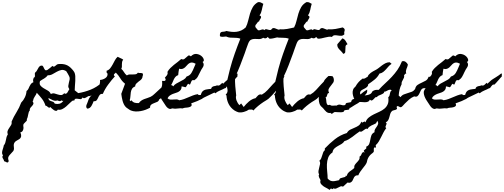

<svg xmlns="http://www.w3.org/2000/svg" viewBox="-250 -1036 4861 1852"><path d="M732.4 -239.3Q730.5 -214.8 719.2 -195.3Q708 -175.8 691.4 -160.2Q674.8 -144.5 655.3 -131.8Q635.7 -119.1 617.2 -108.4Q608.4 -112.3 600.1 -107.4Q591.8 -102.5 583 -97.2Q574.2 -91.8 564.9 -89.4Q555.7 -86.9 545.9 -95.7Q538.1 -79.1 526.9 -79.6Q515.6 -80.1 503.4 -82.5Q491.2 -85 480.5 -83.5Q469.7 -82 463.9 -61.5L457 -69.3Q439.5 -58.6 422.9 -41.5Q406.2 -24.4 388.2 -8.8Q370.1 6.8 350.1 16.6Q330.1 26.4 307.6 21.5Q301.8 33.2 291.5 33.2Q281.2 33.2 270.5 26.4Q259.8 19.5 250 10.7Q240.2 2 235.4 -3.9Q230.5 3.9 225.1 2.9Q219.7 2 213.9 -2.4Q208 -6.8 202.1 -11.7Q196.3 -16.6 189.5 -15.6Q175.8 -56.6 153.8 -84.5Q131.8 -112.3 104.5 -141.6Q101.6 -130.9 96.2 -122.1Q90.8 -113.3 85.4 -105Q80.1 -96.7 75.7 -87.9Q71.3 -79.1 70.3 -67.4L64.5 -59.6Q75.2 -43.9 71.8 -33.7Q68.4 -23.4 59.6 -14.6Q50.8 -5.9 43 4.4Q35.2 14.6 37.1 30.3Q30.3 36.1 27.3 46.4Q24.4 56.6 22 68.4Q19.5 80.1 17.1 91.8Q14.6 103.5 8.8 112.3Q11.7 124 6.3 130.4Q1 136.7 -6.3 143.1Q-13.7 149.4 -20.5 157.7Q-27.3 166 -25.4 179.7Q-24.4 189.5 -23.9 189Q-23.4 188.5 -23.4 198.2Q-23.4 211.9 -30.8 225.1Q-38.1 238.3 -53.7 240.2Q-43.9 264.6 -45.9 277.8Q-47.9 291 -56.2 299.3Q-64.5 307.6 -76.2 313Q-87.9 318.4 -98.1 326.2Q-108.4 334 -114.3 347.2Q-120.1 360.4 -116.2 382.8Q-112.3 408.2 -123 421.9Q-133.8 435.5 -146.5 447.8Q-159.2 460 -167.5 474.6Q-175.8 489.3 -166 516.6Q-168.9 528.3 -174.3 530.3Q-179.7 532.2 -185.5 529.8Q-191.4 527.3 -198.2 523.4Q-205.1 519.5 -210.9 519.5Q-210.9 511.7 -214.8 504.9Q-218.8 498 -222.7 491.2Q-226.6 484.4 -227.1 477.5Q-227.5 470.7 -220.7 461.9Q-229.5 453.1 -230 441.4Q-230.5 429.7 -227.1 416.5Q-223.6 403.3 -219.2 390.6Q-214.8 377.9 -213.9 367.2Q-204.1 355.5 -199.7 342.3Q-195.3 329.1 -192.9 314.9Q-190.4 300.8 -187 287.1Q-183.6 273.4 -174.8 261.7Q-181.6 240.2 -175.8 225.1Q-169.9 210 -160.6 197.3Q-151.4 184.6 -143.1 170.4Q-134.8 156.2 -137.7 135.7Q-118.2 89.8 -90.8 46.4Q-63.5 2.9 -45.9 -45.9Q-23.4 -68.4 -9.8 -97.7Q3.9 -127 5.9 -158.2Q18.6 -167 23.9 -179.2Q29.3 -191.4 34.7 -203.1Q40 -214.8 47.9 -225.6Q55.7 -236.3 72.3 -243.2Q68.4 -256.8 69.3 -265.1Q70.3 -273.4 76.2 -287.1Q85 -290 86.4 -296.4Q87.9 -302.7 86.9 -310.1Q85.9 -317.4 85.9 -325.2Q85.9 -333 91.8 -338.9Q95.7 -342.8 96.2 -343.3Q96.7 -343.8 96.7 -343.8Q96.7 -343.8 97.7 -344.2Q98.6 -344.7 101.6 -348.6Q107.4 -356.4 112.3 -366.7Q117.2 -377 123 -385.7Q128.9 -394.5 137.2 -399.9Q145.5 -405.3 159.2 -402.3Q165 -397.5 168.9 -389.6Q172.9 -381.8 176.3 -374Q179.7 -366.2 184.6 -361.3Q189.5 -356.4 198.2 -358.4Q202.1 -358.4 207 -361.3Q219.7 -370.1 231.9 -379.9Q244.1 -389.6 255.9 -400.4Q263.7 -391.6 270 -393.1Q276.4 -394.5 282.7 -399.9Q289.1 -405.3 296.4 -411.1Q303.7 -417 313.5 -418Q355.5 -421.9 386.2 -411.1Q417 -400.4 445.3 -368.2Q450.2 -362.3 456.5 -355Q462.9 -347.7 466.8 -339.8Q474.6 -325.2 476.1 -302.7Q477.5 -280.3 476.1 -255.4Q474.6 -230.5 472.7 -206.5Q470.7 -182.6 470.7 -165L504.9 -137.7Q568.4 -148.4 626 -171.9Q683.6 -195.3 732.4 -239.3ZM418.9 -175.8Q407.2 -192.4 408.7 -208Q410.2 -223.6 414.6 -239.3Q418.9 -254.9 421.9 -270Q424.8 -285.2 417 -300.8Q410.2 -314.5 403.3 -326.2Q396.5 -337.9 388.7 -349.6Q363.3 -365.2 341.8 -360.8Q320.3 -356.4 299.3 -344.7Q278.3 -333 256.8 -320.8Q235.4 -308.6 210 -309.6Q202.1 -298.8 193.4 -291.5Q184.6 -284.2 175.3 -278.3Q166 -272.5 155.8 -267.1Q145.5 -261.7 135.7 -253.9Q127.9 -226.6 139.6 -211.4Q151.4 -196.3 170.9 -185.1Q190.4 -173.8 210.9 -162.1Q231.4 -150.4 240.2 -128.9Q258.8 -138.7 275.4 -134.3Q292 -129.9 308.1 -124.5Q324.2 -119.1 339.4 -119.1Q354.5 -119.1 369.1 -136.7Q378.9 -128.9 386.7 -132.3Q394.5 -135.7 399.9 -143.1Q405.3 -150.4 409.7 -160.2Q414.1 -169.9 418.9 -175.8ZM361.3 -63.5Q356.4 -63.5 350.1 -63Q343.8 -62.5 340.8 -69.3L335 -61.5Q326.2 -58.6 318.4 -62Q310.5 -65.4 301.8 -67.4Q292 -62.5 280.8 -64Q269.5 -65.4 258.3 -70.3Q247.1 -75.2 236.3 -81.1Q225.6 -86.9 216.8 -90.8Q218.8 -74.2 226.1 -68.8Q233.4 -63.5 243.2 -60.5Q252.9 -57.6 262.7 -53.7Q272.5 -49.8 278.3 -36.1Q302.7 -30.3 323.7 -35.6Q344.7 -41 361.3 -63.5Z M1366.2 -193.4Q1343.8 -182.6 1335.9 -167Q1328.1 -151.4 1323.7 -134.8Q1319.3 -118.2 1313 -103Q1306.6 -87.9 1286.1 -78.1Q1281.2 -60.5 1267.1 -53.7Q1252.9 -46.9 1237.3 -41.5Q1221.7 -36.1 1209.5 -27.3Q1197.3 -18.6 1197.3 2.9Q1177.7 13.7 1154.8 22.5Q1131.8 31.2 1106.9 35.6Q1082 40 1057.6 39.1Q1033.2 38.1 1011.7 29.3Q997.1 22.5 983.4 11.7Q978.5 7.8 974.1 5.4Q969.7 2.9 964.8 -2Q953.1 -13.7 945.3 -29.3Q937.5 -44.9 932.6 -62.5Q927.7 -80.1 924.8 -97.7Q921.9 -115.2 919.9 -130.9L956.1 -228.5Q927.7 -251 910.2 -280.8Q892.6 -310.5 867.2 -335.9Q862.3 -329.1 854.5 -324.2Q846.7 -319.3 848.6 -308.6L858.4 -299.8Q826.2 -264.6 793.5 -220.2Q760.7 -175.8 742.2 -130.9Q720.7 -131.8 711.9 -120.6Q703.1 -109.4 697.3 -95.2Q691.4 -81.1 682.6 -69.3Q673.8 -57.6 653.3 -59.6Q648.4 -48.8 643.6 -36.6Q638.7 -24.4 631.8 -13.7Q625 -2.9 615.2 4.4Q605.5 11.7 590.8 11.7Q583 3.9 582 -4.9Q581.1 -13.7 584 -22.9Q586.9 -32.2 591.8 -41.5Q596.7 -50.8 598.6 -59.6Q606.4 -87.9 627 -110.8Q647.5 -133.8 668 -156.7Q688.5 -179.7 703.1 -205.1Q717.8 -230.5 714.8 -264.6Q727.5 -265.6 740.7 -270Q753.9 -274.4 765.1 -281.7Q776.4 -289.1 782.7 -300.3Q789.1 -311.5 787.1 -327.1Q779.3 -331.1 778.3 -338.4Q777.3 -345.7 778.3 -353.5Q799.8 -360.4 813 -377.4Q826.2 -394.5 836.9 -414.1Q847.7 -433.6 857.9 -453.6Q868.2 -473.6 884.8 -488.3Q898.4 -480.5 912.1 -475.1Q925.8 -469.7 938.5 -460.9Q929.7 -449.2 927.7 -438.5Q925.8 -427.7 925.8 -416.5Q925.8 -405.3 925.8 -394.5Q925.8 -383.8 919.9 -372.1Q935.5 -358.4 946.3 -339.8Q957 -321.3 973.6 -308.6Q985.4 -317.4 1000 -317.9Q1014.6 -318.4 1029.8 -317.9Q1044.9 -317.4 1058.6 -319.8Q1072.3 -322.3 1081.1 -335.9Q1085 -332 1092.8 -332Q1100.6 -332 1108.4 -332Q1116.2 -332 1122.1 -329.6Q1127.9 -327.1 1128.9 -320.3Q1129.9 -312.5 1128.4 -309.6Q1127 -306.6 1125 -299.8Q1123 -292 1124 -292Q1125 -292 1122.1 -285.2Q1117.2 -272.5 1106 -263.7Q1094.7 -254.9 1083.5 -246.6Q1072.3 -238.3 1063 -228Q1053.7 -217.8 1053.7 -202.1Q1032.2 -194.3 1023.4 -179.2Q1014.6 -164.1 1011.7 -145Q1008.8 -126 1007.8 -106Q1006.8 -85.9 1001 -69.3L1009.8 -59.6L1017.6 -69.3Q1031.2 -49.8 1050.3 -44.9Q1069.3 -40 1089.8 -42Q1099.6 -56.6 1112.8 -65.4Q1126 -74.2 1141.1 -80.1Q1156.2 -85.9 1172.4 -90.8Q1188.5 -95.7 1203.1 -102.5Q1214.8 -108.4 1223.1 -115.2Q1231.4 -122.1 1241.2 -130.9Q1270.5 -158.2 1299.3 -184.6Q1328.1 -210.9 1357.4 -238.3Q1363.3 -238.3 1365.2 -232.4Q1367.2 -226.6 1367.2 -219.2Q1367.2 -211.9 1366.7 -204.6Q1366.2 -197.3 1366.2 -193.4Z M2041 -298.8Q2032.2 -290 2027.8 -285.2Q2023.4 -280.3 2020 -275.9Q2016.6 -271.5 2012.2 -266.6Q2007.8 -261.7 1999 -252Q1991.2 -244.1 1984.4 -235.4Q1977.5 -226.6 1968.8 -219.7Q1957 -222.7 1950.7 -216.8Q1944.3 -210.9 1939 -203.6Q1933.6 -196.3 1929.2 -189.9Q1924.8 -183.6 1918 -184.6Q1894.5 -171.9 1871.1 -162.6Q1847.7 -153.3 1826.2 -135.7L1818.4 -143.6L1716.8 -94.7Q1711.9 -92.8 1707 -88.9Q1702.1 -85 1697.3 -82Q1675.8 -70.3 1652.8 -61Q1629.9 -51.8 1607.4 -43.9L1594.7 -40Q1602.5 -20.5 1594.7 -12.7Q1586.9 -4.9 1572.3 -1.5Q1557.6 2 1540 2.9Q1522.5 3.9 1512.7 9.8Q1501 7.8 1488.8 8.3Q1476.6 8.8 1463.9 10.7Q1450.2 12.7 1438.5 12.7Q1426.8 12.7 1413.1 9.8H1411.1Q1394.5 17.6 1382.3 13.2Q1370.1 8.8 1360.4 -1.5Q1350.6 -11.7 1342.3 -25.9Q1334 -40 1325.2 -51.8Q1319.3 -59.6 1310.5 -74.2Q1301.8 -88.9 1295.4 -105.5Q1289.1 -122.1 1287.6 -139.2Q1286.1 -156.2 1294.9 -168.9Q1303.7 -181.6 1309.1 -196.3Q1314.5 -210.9 1314.5 -230.5Q1314.5 -237.3 1314 -243.2Q1313.5 -249 1313.5 -255.9Q1318.4 -255.9 1324.2 -255.4Q1330.1 -254.9 1335.4 -255.4Q1340.8 -255.9 1344.2 -259.3Q1347.7 -262.7 1347.7 -271.5Q1347.7 -276.4 1344.2 -279.3Q1340.8 -282.2 1339.8 -285.2Q1345.7 -293.9 1351.1 -299.3Q1356.4 -304.7 1360.4 -310.1Q1364.3 -315.4 1366.2 -322.8Q1368.2 -330.1 1365.2 -342.8Q1377 -363.3 1393.1 -379.4Q1409.2 -395.5 1426.8 -409.7Q1444.3 -423.8 1462.9 -437.5Q1481.4 -451.2 1498 -466.8Q1516.6 -459 1527.8 -466.8Q1539.1 -474.6 1547.9 -483.9Q1556.6 -493.2 1565.4 -499Q1574.2 -504.9 1588.9 -494.1L1590.8 -492.2Q1617.2 -518.6 1644 -515.6Q1670.9 -512.7 1689.9 -498Q1709 -483.4 1714.8 -464.4Q1720.7 -445.3 1704.1 -438.5Q1714.8 -427.7 1714.8 -413.1Q1714.8 -398.4 1707 -387.7Q1698.2 -376 1691.9 -363.8Q1685.5 -351.6 1678.7 -337.9Q1668.9 -315.4 1657.2 -295.4Q1645.5 -275.4 1624 -261.7Q1606.4 -266.6 1600.1 -257.8Q1593.8 -249 1590.8 -238.8Q1587.9 -228.5 1584 -222.7Q1580.1 -216.8 1567.4 -226.6L1565.4 -228.5L1563.5 -226.6Q1555.7 -218.8 1551.3 -209Q1546.9 -199.2 1539.1 -194.3Q1530.3 -197.3 1520.5 -199.2Q1510.7 -201.2 1502 -203.1Q1502 -182.6 1494.1 -170.9Q1486.3 -159.2 1474.1 -151.9Q1461.9 -144.5 1446.3 -140.1Q1430.7 -135.7 1415.5 -129.4Q1400.4 -123 1387.2 -113.8Q1374 -104.5 1366.2 -87.9Q1376 -77.1 1390.6 -75.7Q1405.3 -74.2 1420.9 -75.7Q1436.5 -77.1 1451.7 -77.1Q1466.8 -77.1 1478.5 -69.3L1479.5 -68.4L1480.5 -69.3Q1503.9 -72.3 1525.9 -80.6Q1547.9 -88.9 1568.8 -98.1Q1589.8 -107.4 1611.8 -115.7Q1633.8 -124 1657.2 -127.9Q1662.1 -120.1 1670.4 -119.1Q1678.7 -118.2 1686.5 -120.1L1687.5 -122.1Q1689.5 -128.9 1691.4 -134.3Q1693.4 -139.6 1697.3 -146.5Q1704.1 -157.2 1713.9 -163.1Q1723.6 -168.9 1734.9 -171.9Q1746.1 -174.8 1758.8 -175.8Q1771.5 -176.8 1784.2 -178.7H1786.1L1787.1 -181.6Q1791 -193.4 1797.4 -197.8Q1803.7 -202.1 1811 -204.1Q1818.4 -206.1 1826.7 -207Q1835 -208 1842.8 -212.9Q1860.4 -207 1872.1 -216.8Q1883.8 -226.6 1894.5 -237.3L1902.3 -227.5L1905.3 -231.4Q1919.9 -245.1 1927.2 -252Q1934.6 -258.8 1941.4 -264.2Q1948.2 -269.5 1957.5 -274.9Q1966.8 -280.3 1983.4 -291Q1997.1 -299.8 2010.3 -308.6Q2023.4 -317.4 2036.1 -328.1Q2041 -326.2 2041 -320.8Q2041 -315.4 2041 -310.5Q2040 -308.6 2039.6 -304.7Q2039.1 -300.8 2041 -298.8ZM1636.7 -420.9Q1635.7 -421.9 1635.3 -421.9Q1634.8 -421.9 1633.8 -422.9Q1613.3 -433.6 1599.6 -433.1Q1585.9 -432.6 1574.7 -425.3Q1563.5 -418 1554.2 -406.7Q1544.9 -395.5 1534.7 -386.2Q1524.4 -377 1510.7 -372.1Q1497.1 -367.2 1477.5 -373Q1474.6 -357.4 1472.2 -342.3Q1469.7 -327.1 1468.8 -311.5Q1452.1 -305.7 1442.9 -294.9Q1433.6 -284.2 1427.2 -271.5Q1420.9 -258.8 1415.5 -244.6Q1410.2 -230.5 1401.4 -217.8L1405.3 -212.9Q1409.2 -214.8 1414.1 -210Q1418.9 -205.1 1420.9 -203.1Q1431.6 -218.8 1449.7 -229.5Q1467.8 -240.2 1486.8 -249.5Q1505.9 -258.8 1523.4 -269.5Q1541 -280.3 1549.8 -297.9Q1581.1 -306.6 1596.7 -333Q1612.3 -359.4 1623 -387.7Q1625 -393.6 1630.4 -404.8Q1635.7 -416 1636.7 -420.9Z M2605.5 -706.1Q2591.8 -691.4 2575.2 -690.9Q2558.6 -690.4 2542.5 -693.4Q2526.4 -696.3 2511.2 -695.8Q2496.1 -695.3 2485.4 -679.7Q2469.7 -683.6 2453.1 -681.2Q2436.5 -678.7 2418.9 -674.3Q2401.4 -669.9 2383.8 -666Q2366.2 -662.1 2348.6 -663.1L2332 -679.7Q2325.2 -668.9 2313 -666.5Q2300.8 -664.1 2289.1 -671.9Q2268.6 -658.2 2248 -659.2Q2227.5 -660.2 2208 -660.6Q2188.5 -661.1 2171.4 -652.8Q2154.3 -644.5 2142.6 -612.3Q2133.8 -589.8 2126 -566.9Q2118.2 -543.9 2110.4 -521.5Q2088.9 -462.9 2066.9 -405.8Q2044.9 -348.6 2017.6 -293Q2015.6 -249 2019.5 -204.1Q2023.4 -159.2 2028.3 -115.2Q2024.4 -103.5 2025.9 -90.8Q2027.3 -78.1 2032.2 -65.4Q2037.1 -52.7 2043.9 -41.5Q2050.8 -30.3 2058.6 -21.5L2076.2 -38.1L2100.6 -3.9Q2110.4 -16.6 2123.5 -30.8Q2136.7 -44.9 2151.4 -57.1Q2166 -69.3 2182.1 -77.6Q2198.2 -85.9 2214.8 -88.9Q2221.7 -95.7 2227.5 -103.5Q2233.4 -111.3 2240.2 -116.7Q2247.1 -122.1 2255.4 -124.5Q2263.7 -127 2275.4 -123Q2306.6 -140.6 2331.1 -167.5Q2355.5 -194.3 2379.9 -221.2Q2404.3 -248 2431.2 -270.5Q2458 -293 2494.1 -301.8Q2470.7 -245.1 2434.6 -191.9Q2398.4 -138.7 2353.5 -96.7Q2341.8 -83 2324.2 -72.3Q2316.4 -67.4 2307.6 -62Q2298.8 -56.6 2291 -51.8Q2264.6 -34.2 2240.2 -14.2Q2215.8 5.9 2193.4 30.3Q2190.4 24.4 2185.5 22.5Q2180.7 20.5 2174.3 20.5Q2168 20.5 2161.6 21.5Q2155.3 22.5 2150.4 21.5Q2131.8 35.2 2102.1 43.5Q2072.3 51.8 2048.8 46.9Q2042 44.9 2030.3 39.6Q2018.6 34.2 2012.7 30.3Q1974.6 4.9 1955.6 -32.7Q1936.5 -70.3 1934.6 -115.2L1926.8 -123Q1939.5 -134.8 1942.9 -146.5Q1946.3 -158.2 1944.8 -170.4Q1943.4 -182.6 1939.9 -195.8Q1936.5 -209 1935.5 -222.7Q1934.6 -231.4 1936 -237.3Q1937.5 -243.2 1939.5 -251Q1947.3 -282.2 1954.1 -312Q1960.9 -341.8 1968.8 -372.1Q1988.3 -446.3 2014.2 -519Q2040 -591.8 2068.4 -663.1Q2052.7 -668.9 2037.1 -670.4Q2021.5 -671.9 2005.4 -671.9Q1989.3 -671.9 1973.1 -672.9Q1957 -673.8 1941.4 -679.7Q1934.6 -682.6 1934.6 -683.1Q1934.6 -683.6 1926.8 -683.6Q1921.9 -683.6 1913.1 -682.1Q1904.3 -680.7 1895.5 -680.7Q1886.7 -680.7 1879.4 -682.6Q1872.1 -684.6 1871.1 -691.4V-701.2Q1872.1 -716.8 1877.9 -722.2Q1883.8 -727.5 1892.6 -729Q1901.4 -730.5 1912.1 -731Q1922.9 -731.4 1932.6 -737.3Q1960 -731.4 1984.4 -729Q2008.8 -726.6 2031.7 -729.5Q2054.7 -732.4 2076.7 -742.2Q2098.6 -752 2120.1 -771.5Q2135.7 -801.8 2143.6 -836.4Q2151.4 -871.1 2161.6 -904.8Q2171.9 -938.5 2188.5 -967.3Q2205.1 -996.1 2239.3 -1015.6Q2254.9 -1017.6 2266.6 -1011.7Q2278.3 -1005.9 2290 -999Q2285.2 -985.4 2282.2 -970.7Q2279.3 -956.1 2275.9 -941.4Q2272.5 -926.8 2267.6 -913.1Q2262.7 -899.4 2252.9 -887.7Q2265.6 -882.8 2267.6 -876Q2269.5 -869.1 2265.6 -861.3Q2261.7 -853.5 2255.9 -844.7Q2250 -835.9 2249 -829.1Q2238.3 -828.1 2231 -815.4Q2223.6 -802.7 2215.8 -795.9Q2208 -779.3 2218.8 -767.6Q2229.5 -755.9 2238.3 -745.1Q2247.1 -742.2 2255.9 -744.6Q2264.6 -747.1 2272 -750Q2279.3 -752.9 2286.1 -752.9Q2293 -752.9 2298.8 -745.1Q2308.6 -755.9 2318.4 -754.4Q2328.1 -752.9 2337.9 -749.5Q2347.7 -746.1 2357.4 -746.6Q2367.2 -747.1 2376 -761.7Q2387.7 -767.6 2397.9 -764.6Q2408.2 -761.7 2417 -757.3Q2425.8 -752.9 2434.1 -750.5Q2442.4 -748 2451.2 -753.9Q2465.8 -752 2483.9 -752.9Q2502 -753.9 2520 -756.8Q2538.1 -759.8 2556.2 -764.2Q2574.2 -768.6 2588.9 -771.5Q2603.5 -762.7 2606.4 -755.9Q2609.4 -749 2607.9 -742.2Q2606.4 -735.4 2604 -727.1Q2601.6 -718.8 2605.5 -706.1Z M3072.3 -706.1Q3058.6 -691.4 3042 -690.9Q3025.4 -690.4 3009.3 -693.4Q2993.2 -696.3 2978 -695.8Q2962.9 -695.3 2952.1 -679.7Q2936.5 -683.6 2919.9 -681.2Q2903.3 -678.7 2885.7 -674.3Q2868.2 -669.9 2850.6 -666Q2833 -662.1 2815.4 -663.1L2798.8 -679.7Q2792 -668.9 2779.8 -666.5Q2767.6 -664.1 2755.9 -671.9Q2735.4 -658.2 2714.8 -659.2Q2694.3 -660.2 2674.8 -660.6Q2655.3 -661.1 2638.2 -652.8Q2621.1 -644.5 2609.4 -612.3Q2600.6 -589.8 2592.8 -566.9Q2585 -543.9 2577.1 -521.5Q2555.7 -462.9 2533.7 -405.8Q2511.7 -348.6 2484.4 -293Q2482.4 -249 2486.3 -204.1Q2490.2 -159.2 2495.1 -115.2Q2491.2 -103.5 2492.7 -90.8Q2494.1 -78.1 2499 -65.4Q2503.9 -52.7 2510.7 -41.5Q2517.6 -30.3 2525.4 -21.5L2543 -38.1L2567.4 -3.9Q2577.1 -16.6 2590.3 -30.8Q2603.5 -44.9 2618.2 -57.1Q2632.8 -69.3 2648.9 -77.6Q2665 -85.9 2681.6 -88.9Q2688.5 -95.7 2694.3 -103.5Q2700.2 -111.3 2707 -116.7Q2713.9 -122.1 2722.2 -124.5Q2730.5 -127 2742.2 -123Q2773.4 -140.6 2797.9 -167.5Q2822.3 -194.3 2846.7 -221.2Q2871.1 -248 2897.9 -270.5Q2924.8 -293 2960.9 -301.8Q2937.5 -245.1 2901.4 -191.9Q2865.2 -138.7 2820.3 -96.7Q2808.6 -83 2791 -72.3Q2783.2 -67.4 2774.4 -62Q2765.6 -56.6 2757.8 -51.8Q2731.4 -34.2 2707 -14.2Q2682.6 5.9 2660.2 30.3Q2657.2 24.4 2652.3 22.5Q2647.5 20.5 2641.1 20.5Q2634.8 20.5 2628.4 21.5Q2622.1 22.5 2617.2 21.5Q2598.6 35.2 2568.8 43.5Q2539.1 51.8 2515.6 46.9Q2508.8 44.9 2497.1 39.6Q2485.4 34.2 2479.5 30.3Q2441.4 4.9 2422.4 -32.7Q2403.3 -70.3 2401.4 -115.2L2393.6 -123Q2406.2 -134.8 2409.7 -146.5Q2413.1 -158.2 2411.6 -170.4Q2410.2 -182.6 2406.7 -195.8Q2403.3 -209 2402.3 -222.7Q2401.4 -231.4 2402.8 -237.3Q2404.3 -243.2 2406.2 -251Q2414.1 -282.2 2420.9 -312Q2427.7 -341.8 2435.5 -372.1Q2455.1 -446.3 2481 -519Q2506.8 -591.8 2535.2 -663.1Q2519.5 -668.9 2503.9 -670.4Q2488.3 -671.9 2472.2 -671.9Q2456.1 -671.9 2439.9 -672.9Q2423.8 -673.8 2408.2 -679.7Q2401.4 -682.6 2401.4 -683.1Q2401.4 -683.6 2393.6 -683.6Q2388.7 -683.6 2379.9 -682.1Q2371.1 -680.7 2362.3 -680.7Q2353.5 -680.7 2346.2 -682.6Q2338.9 -684.6 2337.9 -691.4V-701.2Q2338.9 -716.8 2344.7 -722.2Q2350.6 -727.5 2359.4 -729Q2368.2 -730.5 2378.9 -731Q2389.6 -731.4 2399.4 -737.3Q2426.8 -731.4 2451.2 -729Q2475.6 -726.6 2498.5 -729.5Q2521.5 -732.4 2543.5 -742.2Q2565.4 -752 2586.9 -771.5Q2602.5 -801.8 2610.4 -836.4Q2618.2 -871.1 2628.4 -904.8Q2638.7 -938.5 2655.3 -967.3Q2671.9 -996.1 2706.1 -1015.6Q2721.7 -1017.6 2733.4 -1011.7Q2745.1 -1005.9 2756.8 -999Q2752 -985.4 2749 -970.7Q2746.1 -956.1 2742.7 -941.4Q2739.3 -926.8 2734.4 -913.1Q2729.5 -899.4 2719.7 -887.7Q2732.4 -882.8 2734.4 -876Q2736.3 -869.1 2732.4 -861.3Q2728.5 -853.5 2722.7 -844.7Q2716.8 -835.9 2715.8 -829.1Q2705.1 -828.1 2697.8 -815.4Q2690.4 -802.7 2682.6 -795.9Q2674.8 -779.3 2685.5 -767.6Q2696.3 -755.9 2705.1 -745.1Q2713.9 -742.2 2722.7 -744.6Q2731.4 -747.1 2738.8 -750Q2746.1 -752.9 2752.9 -752.9Q2759.8 -752.9 2765.6 -745.1Q2775.4 -755.9 2785.2 -754.4Q2794.9 -752.9 2804.7 -749.5Q2814.5 -746.1 2824.2 -746.6Q2834 -747.1 2842.8 -761.7Q2854.5 -767.6 2864.7 -764.6Q2875 -761.7 2883.8 -757.3Q2892.6 -752.9 2900.9 -750.5Q2909.2 -748 2918 -753.9Q2932.6 -752 2950.7 -752.9Q2968.8 -753.9 2986.8 -756.8Q3004.9 -759.8 3022.9 -764.2Q3041 -768.6 3055.7 -771.5Q3070.3 -762.7 3073.2 -755.9Q3076.2 -749 3074.7 -742.2Q3073.2 -735.4 3070.8 -727.1Q3068.4 -718.8 3072.3 -706.1Z M3102.5 -609.4Q3085 -602.5 3083 -588.9Q3081.1 -575.2 3081.5 -560.5Q3082 -545.9 3080.1 -533.2Q3078.1 -520.5 3060.5 -516.6Q3053.7 -528.3 3043.5 -538.6Q3033.2 -548.8 3023.4 -559.1Q3013.7 -569.3 3007.8 -581.1Q3002 -592.8 3003.9 -609.4L3052.7 -666Q3064.5 -662.1 3071.3 -656.2Q3078.1 -650.4 3083 -642.6Q3087.9 -634.8 3092.3 -626.5Q3096.7 -618.2 3102.5 -609.4ZM3292 -171.9Q3293 -150.4 3288.6 -141.6Q3284.2 -132.8 3278.3 -127.4Q3272.5 -122.1 3268.1 -115.7Q3263.7 -109.4 3263.7 -93.8Q3241.2 -69.3 3227.5 -58.1Q3213.9 -46.9 3201.2 -39.6Q3188.5 -32.2 3172.9 -23.4Q3157.2 -14.6 3129.9 3.9L3123 4.9Q3120.1 19.5 3112.8 22Q3105.5 24.4 3096.2 24.4Q3086.9 24.4 3078.1 26.4Q3069.3 28.3 3063.5 43Q3046.9 47.9 3035.2 46.9Q3023.4 45.9 3004.9 45.9Q2999 45.9 2989.7 44.9Q2980.5 43.9 2974.6 45.9Q2970.7 46.9 2966.3 51.3Q2961.9 55.7 2957 58.6Q2952.1 61.5 2947.3 61Q2942.4 60.5 2938.5 52.7Q2926.8 55.7 2917 52.7Q2907.2 49.8 2898.4 43Q2889.6 36.1 2882.3 26.9Q2875 17.6 2868.2 9.8Q2863.3 3.9 2857.4 -1Q2851.6 -5.9 2846.7 -10.7Q2835.9 -21.5 2831.1 -38.1Q2826.2 -54.7 2825.2 -72.3Q2824.2 -89.8 2826.2 -107.4Q2828.1 -125 2832 -138.7Q2840.8 -147.5 2844.2 -158.7Q2847.7 -169.9 2850.1 -181.6Q2852.5 -193.4 2856 -204.6Q2859.4 -215.8 2868.2 -224.6Q2868.2 -237.3 2872.6 -248Q2877 -258.8 2884.3 -268.6Q2891.6 -278.3 2900.9 -286.6Q2910.2 -294.9 2918 -302.7Q2925.8 -302.7 2933.6 -303.2Q2941.4 -303.7 2948.2 -302.2Q2955.1 -300.8 2960 -296.4Q2964.8 -292 2967.8 -282.2Q2974.6 -255.9 2964.4 -239.7Q2954.1 -223.6 2941.4 -209Q2928.7 -194.3 2920.9 -178.7Q2913.1 -163.1 2924.8 -138.7Q2914.1 -138.7 2910.6 -132.8Q2907.2 -127 2905.8 -119.6Q2904.3 -112.3 2901.4 -105.5Q2898.4 -98.6 2889.6 -95.7Q2895.5 -89.8 2896 -75.2Q2896.5 -60.5 2898.9 -47.4Q2901.4 -34.2 2907.7 -26.4Q2914.1 -18.6 2931.6 -25.4Q2944.3 -14.6 2962.4 -16.6Q2980.5 -18.6 2996.1 -17.6Q3009.8 -26.4 3019.5 -26.9Q3029.3 -27.3 3038.1 -24.9Q3046.9 -22.5 3056.6 -20.5Q3066.4 -18.6 3080.1 -23.4Q3084 -40 3093.8 -43Q3103.5 -45.9 3113.3 -46.4Q3123 -46.9 3131.3 -49.8Q3139.6 -52.7 3142.6 -69.3Q3150.4 -79.1 3161.1 -80.6Q3171.9 -82 3183.1 -84Q3194.3 -85.9 3203.6 -92.3Q3212.9 -98.6 3216.8 -117.2Q3233.4 -129.9 3240.7 -136.2Q3248 -142.6 3252.9 -146.5Q3257.8 -150.4 3265.6 -155.3Q3273.4 -160.2 3292 -171.9Z M3917 -279.3Q3906.2 -265.6 3900.4 -249Q3894.5 -232.4 3886.2 -217.8Q3877.9 -203.1 3865.7 -193.4Q3853.5 -183.6 3832 -184.6Q3816.4 -178.7 3809.1 -163.6Q3801.8 -148.4 3794.9 -133.3Q3788.1 -118.2 3777.3 -108.9Q3766.6 -99.6 3745.1 -106.4Q3717.8 -94.7 3695.8 -75.7Q3673.8 -56.6 3654.3 -36.1Q3647.5 -29.3 3638.7 -19Q3629.9 -8.8 3622.1 -3.9Q3615.2 0 3608.4 -2.9Q3601.6 -5.9 3595.7 -9.3Q3589.8 -12.7 3584.5 -12.7Q3579.1 -12.7 3575.2 -3.9Q3582 9.8 3578.1 15.1Q3574.2 20.5 3565.4 23.4Q3556.6 26.4 3546.9 28.3Q3537.1 30.3 3531.2 35.2Q3519.5 45.9 3514.6 61.5Q3509.8 77.1 3505.9 92.8Q3502 108.4 3494.6 122.6Q3487.3 136.7 3470.7 144.5Q3480.5 151.4 3479 158.2Q3477.5 165 3473.6 172.4Q3469.7 179.7 3468.3 186.5Q3466.8 193.4 3475.6 200.2Q3460.9 218.8 3449.7 240.2Q3438.5 261.7 3427.7 283.7Q3417 305.7 3404.8 326.7Q3392.6 347.7 3374 364.3L3377 387.7Q3362.3 383.8 3358.9 388.7Q3355.5 393.6 3355.5 402.3Q3355.5 411.1 3356 420.4Q3356.4 429.7 3349.6 434.6Q3346.7 438.5 3343.3 440.4Q3339.8 442.4 3336.9 445.3Q3305.7 468.8 3293.9 504.9Q3292 510.7 3291 516.6Q3290 522.5 3288.1 529.3Q3283.2 543 3272.5 557.6Q3261.7 572.3 3249 587.9Q3236.3 603.5 3224.6 620.6Q3212.9 637.7 3206.1 655.3Q3190.4 653.3 3181.2 658.7Q3171.9 664.1 3166 673.3Q3160.2 682.6 3156.2 693.4Q3152.3 704.1 3146 712.4Q3139.6 720.7 3129.4 725.1Q3119.1 729.5 3102.5 724.6L3058.6 764.6Q3046.9 757.8 3035.6 761.7Q3024.4 765.6 3013.2 772.5Q3002 779.3 2990.7 783.2Q2979.5 787.1 2966.8 780.3Q2960 788.1 2955.1 788.6Q2950.2 789.1 2943.4 780.3L2928.7 795.9Q2917 786.1 2899.9 777.8Q2882.8 769.5 2868.2 759.3Q2853.5 749 2844.7 735.8Q2835.9 722.7 2841.8 702.1Q2839.8 696.3 2835.4 689.5Q2831.1 682.6 2828.1 675.3Q2825.2 668 2824.2 660.6Q2823.2 653.3 2828.1 647.5Q2819.3 630.9 2821.8 613.8Q2824.2 596.7 2829.1 580.1Q2834 563.5 2836.9 546.9Q2839.8 530.3 2831.1 513.7Q2842.8 504.9 2848.1 491.2Q2853.5 477.5 2857.9 462.9Q2862.3 448.2 2867.2 434.6Q2872.1 420.9 2883.8 412.1L2882.8 396.5Q2928.7 347.7 2980 307.1Q3031.2 266.6 3095.7 247.1Q3108.4 224.6 3128.9 214.4Q3149.4 204.1 3170.4 195.8Q3191.4 187.5 3209 175.3Q3226.6 163.1 3235.4 136.7Q3240.2 147.5 3245.1 146Q3250 144.5 3255.4 141.1Q3260.7 137.7 3265.6 136.2Q3270.5 134.8 3275.4 144.5Q3285.2 115.2 3307.1 97.7Q3329.1 80.1 3356 66.9Q3382.8 53.7 3410.2 41.5Q3437.5 29.3 3458.5 11.7Q3479.5 -5.9 3490.2 -31.7Q3501 -57.6 3495.1 -98.6Q3503.9 -104.5 3506.8 -113.8Q3509.8 -123 3511.2 -132.8Q3512.7 -142.6 3515.6 -150.4Q3518.6 -158.2 3528.3 -161.1Q3521.5 -171.9 3511.7 -170.9Q3502 -169.9 3491.7 -165Q3481.4 -160.2 3472.7 -155.3Q3463.9 -150.4 3458 -153.3Q3455.1 -139.6 3445.8 -133.8Q3436.5 -127.9 3425.8 -123.5Q3415 -119.1 3403.3 -114.3Q3391.6 -109.4 3384.8 -98.6Q3376 -102.5 3368.7 -95.2Q3361.3 -87.9 3354 -79.6Q3346.7 -71.3 3337.9 -67.4Q3329.1 -63.5 3317.4 -75.2Q3311.5 -59.6 3298.3 -54.7Q3285.2 -49.8 3269.5 -49.8Q3253.9 -49.8 3237.8 -51.8Q3221.7 -53.7 3209 -50.8L3192.4 -67.4Q3190.4 -62.5 3186 -59.6Q3181.6 -56.6 3176.8 -58.6Q3168.9 -75.2 3161.6 -94.2Q3154.3 -113.3 3151.9 -132.3Q3149.4 -151.4 3155.3 -169.4Q3161.1 -187.5 3178.7 -201.2Q3206.1 -251 3250 -279.3Q3254.9 -275.4 3260.7 -276.9Q3266.6 -278.3 3272.9 -281.7Q3279.3 -285.2 3285.2 -289.6Q3291 -293.9 3295.9 -294.9Q3298.8 -305.7 3307.1 -315.4Q3315.4 -325.2 3325.7 -333Q3335.9 -340.8 3347.2 -347.2Q3358.4 -353.5 3368.2 -358.4Q3386.7 -367.2 3402.8 -380.4Q3418.9 -393.6 3435.5 -405.8Q3452.1 -418 3469.7 -426.8Q3487.3 -435.5 3509.8 -435.5L3527.3 -419.9Q3510.7 -410.2 3498.5 -396Q3486.3 -381.8 3473.6 -367.7Q3460.9 -353.5 3446.3 -341.8Q3431.6 -330.1 3410.2 -326.2Q3392.6 -292 3362.8 -268.1Q3333 -244.1 3301.8 -223.6Q3301.8 -209 3293 -200.2Q3284.2 -191.4 3272.5 -184.6Q3260.7 -177.7 3249 -172.4Q3237.3 -167 3230 -158.7Q3222.7 -150.4 3222.7 -138.2Q3222.7 -126 3235.4 -106.4Q3247.1 -112.3 3263.7 -114.3Q3280.3 -116.2 3295.9 -119.6Q3311.5 -123 3323.7 -130.4Q3335.9 -137.7 3340.8 -153.3Q3354.5 -165 3370.1 -168Q3385.7 -170.9 3402.3 -168.9Q3434.6 -204.1 3467.3 -233.9Q3500 -263.7 3529.3 -294.9Q3558.6 -326.2 3583.5 -361.8Q3608.4 -397.5 3627 -444.3Q3646.5 -450.2 3662.1 -439.5Q3677.7 -428.7 3684.6 -412.1Q3682.6 -400.4 3678.2 -390.1Q3673.8 -379.9 3670.4 -370.6Q3667 -361.3 3665.5 -350.6Q3664.1 -339.8 3668.9 -326.2Q3661.1 -328.1 3656.7 -321.3Q3652.3 -314.5 3647.5 -309.6Q3650.4 -296.9 3646.5 -286.6Q3642.6 -276.4 3636.7 -267.1Q3630.9 -257.8 3626.5 -247.1Q3622.1 -236.3 3624 -223.6Q3610.4 -198.2 3604 -170.4Q3597.7 -142.6 3595.7 -114.3L3613.3 -98.6Q3626 -117.2 3645 -125Q3664.1 -132.8 3683.6 -138.2Q3703.1 -143.6 3721.7 -150.9Q3740.2 -158.2 3753.9 -176.8Q3759.8 -205.1 3778.3 -217.3Q3796.9 -229.5 3817.4 -238.3Q3837.9 -247.1 3856.9 -258.3Q3876 -269.5 3883.8 -294.9H3908.2Q3906.2 -290 3910.2 -286.1Q3914.1 -282.2 3917 -279.3ZM3377 153.3Q3367.2 159.2 3355.5 164.1Q3343.8 168.9 3332 174.8Q3320.3 180.7 3310.5 188.5Q3300.8 196.3 3295.9 208Q3285.2 202.1 3275.9 207.5Q3266.6 212.9 3257.8 220.2Q3249 227.5 3239.7 232.4Q3230.5 237.3 3219.7 231.4Q3201.2 243.2 3184.1 256.8Q3167 270.5 3149.4 283.7Q3131.8 296.9 3112.8 308.1Q3093.8 319.3 3072.3 325.2Q3061.5 342.8 3043.9 353Q3026.4 363.3 3008.3 373Q2990.2 382.8 2975.6 396.5Q2960.9 410.2 2957 434.6Q2926.8 454.1 2915.5 484.9Q2904.3 515.6 2903.3 550.3Q2902.3 585 2906.2 620.6Q2910.2 656.2 2910.2 685.5Q2922.9 700.2 2935.5 706.1Q2948.2 711.9 2961.9 711.9Q2975.6 711.9 2989.7 708.5Q3003.9 705.1 3020.5 702.1Q3024.4 687.5 3034.7 683.1Q3044.9 678.7 3056.2 676.8Q3067.4 674.8 3076.7 671.4Q3085.9 668 3086.9 655.3L3095.7 663.1Q3096.7 647.5 3104.5 637.2Q3112.3 627 3123 618.2Q3133.8 609.4 3146 601.6Q3158.2 593.8 3167 584Q3165 565.4 3173.8 552.7Q3182.6 540 3193.4 529.3Q3204.1 518.6 3212.4 505.9Q3220.7 493.2 3218.8 473.6Q3228.5 469.7 3232.4 460.9Q3236.3 452.1 3240.2 444.3Q3244.1 436.5 3250.5 432.6Q3256.8 428.7 3270.5 434.6Q3256.8 423.8 3259.3 418Q3261.7 412.1 3268.6 407.7Q3275.4 403.3 3281.2 397.5Q3287.1 391.6 3281.2 379.9Q3304.7 370.1 3311.5 351.6Q3318.4 333 3321.8 312Q3325.2 291 3332 271Q3338.9 251 3362.3 239.3Q3360.4 221.7 3368.7 208.5Q3377 195.3 3385.3 183.6Q3393.6 171.9 3397 159.2Q3400.4 146.5 3389.6 128.9Z M4590.8 -298.8Q4582 -290 4577.6 -285.2Q4573.2 -280.3 4569.8 -275.9Q4566.4 -271.5 4562 -266.6Q4557.6 -261.7 4548.8 -252Q4541 -244.1 4534.2 -235.4Q4527.3 -226.6 4518.6 -219.7Q4506.8 -222.7 4500.5 -216.8Q4494.1 -210.9 4488.8 -203.6Q4483.4 -196.3 4479 -189.9Q4474.6 -183.6 4467.8 -184.6Q4444.3 -171.9 4420.9 -162.6Q4397.5 -153.3 4376 -135.7L4368.2 -143.6L4266.6 -94.7Q4261.7 -92.8 4256.8 -88.9Q4252 -85 4247.1 -82Q4225.6 -70.3 4202.6 -61Q4179.7 -51.8 4157.2 -43.9L4144.5 -40Q4152.3 -20.5 4144.5 -12.7Q4136.7 -4.9 4122.1 -1.5Q4107.4 2 4089.8 2.9Q4072.3 3.9 4062.5 9.8Q4050.8 7.8 4038.6 8.3Q4026.4 8.8 4013.7 10.7Q4000 12.7 3988.3 12.7Q3976.6 12.7 3962.9 9.8H3960.9Q3944.3 17.6 3932.1 13.2Q3919.9 8.8 3910.2 -1.5Q3900.4 -11.7 3892.1 -25.9Q3883.8 -40 3875 -51.8Q3869.1 -59.6 3860.4 -74.2Q3851.6 -88.9 3845.2 -105.5Q3838.9 -122.1 3837.4 -139.2Q3835.9 -156.2 3844.7 -168.9Q3853.5 -181.6 3858.9 -196.3Q3864.3 -210.9 3864.3 -230.5Q3864.3 -237.3 3863.8 -243.2Q3863.3 -249 3863.3 -255.9Q3868.2 -255.9 3874 -255.4Q3879.9 -254.9 3885.3 -255.4Q3890.6 -255.9 3894 -259.3Q3897.5 -262.7 3897.5 -271.5Q3897.5 -276.4 3894 -279.3Q3890.6 -282.2 3889.6 -285.2Q3895.5 -293.9 3900.9 -299.3Q3906.2 -304.7 3910.2 -310.1Q3914.1 -315.4 3916 -322.8Q3918 -330.1 3915 -342.8Q3926.8 -363.3 3942.9 -379.4Q3959 -395.5 3976.6 -409.7Q3994.1 -423.8 4012.7 -437.5Q4031.2 -451.2 4047.9 -466.8Q4066.4 -459 4077.6 -466.8Q4088.9 -474.6 4097.7 -483.9Q4106.4 -493.2 4115.2 -499Q4124 -504.9 4138.7 -494.1L4140.6 -492.2Q4167 -518.6 4193.8 -515.6Q4220.7 -512.7 4239.7 -498Q4258.8 -483.4 4264.6 -464.4Q4270.5 -445.3 4253.9 -438.5Q4264.6 -427.7 4264.6 -413.1Q4264.6 -398.4 4256.8 -387.7Q4248 -376 4241.7 -363.8Q4235.4 -351.6 4228.5 -337.9Q4218.8 -315.4 4207 -295.4Q4195.3 -275.4 4173.8 -261.7Q4156.2 -266.6 4149.9 -257.8Q4143.6 -249 4140.6 -238.8Q4137.7 -228.5 4133.8 -222.7Q4129.9 -216.8 4117.2 -226.6L4115.2 -228.5L4113.3 -226.6Q4105.5 -218.8 4101.1 -209Q4096.7 -199.2 4088.9 -194.3Q4080.1 -197.3 4070.3 -199.2Q4060.5 -201.2 4051.8 -203.1Q4051.8 -182.6 4043.9 -170.9Q4036.1 -159.2 4023.9 -151.9Q4011.7 -144.5 3996.1 -140.1Q3980.5 -135.7 3965.3 -129.4Q3950.2 -123 3937 -113.8Q3923.8 -104.5 3916 -87.9Q3925.8 -77.1 3940.4 -75.7Q3955.1 -74.2 3970.7 -75.7Q3986.3 -77.1 4001.5 -77.1Q4016.6 -77.1 4028.3 -69.3L4029.3 -68.4L4030.3 -69.3Q4053.7 -72.3 4075.7 -80.6Q4097.7 -88.9 4118.7 -98.1Q4139.6 -107.4 4161.6 -115.7Q4183.6 -124 4207 -127.9Q4211.9 -120.1 4220.2 -119.1Q4228.5 -118.2 4236.3 -120.1L4237.3 -122.1Q4239.3 -128.9 4241.2 -134.3Q4243.2 -139.6 4247.1 -146.5Q4253.9 -157.2 4263.7 -163.1Q4273.4 -168.9 4284.7 -171.9Q4295.9 -174.8 4308.6 -175.8Q4321.3 -176.8 4334 -178.7H4335.9L4336.9 -181.6Q4340.8 -193.4 4347.2 -197.8Q4353.5 -202.1 4360.8 -204.1Q4368.2 -206.1 4376.5 -207Q4384.8 -208 4392.6 -212.9Q4410.2 -207 4421.9 -216.8Q4433.6 -226.6 4444.3 -237.3L4452.1 -227.5L4455.1 -231.4Q4469.7 -245.1 4477.1 -252Q4484.4 -258.8 4491.2 -264.2Q4498 -269.5 4507.3 -274.9Q4516.6 -280.3 4533.2 -291Q4546.9 -299.8 4560.1 -308.6Q4573.2 -317.4 4585.9 -328.1Q4590.8 -326.2 4590.8 -320.8Q4590.8 -315.4 4590.8 -310.5Q4589.8 -308.6 4589.4 -304.7Q4588.9 -300.8 4590.8 -298.8ZM4186.5 -420.9Q4185.5 -421.9 4185.1 -421.9Q4184.6 -421.9 4183.6 -422.9Q4163.1 -433.6 4149.4 -433.1Q4135.7 -432.6 4124.5 -425.3Q4113.3 -418 4104 -406.7Q4094.7 -395.5 4084.5 -386.2Q4074.2 -377 4060.5 -372.1Q4046.9 -367.2 4027.3 -373Q4024.4 -357.4 4022 -342.3Q4019.5 -327.1 4018.6 -311.5Q4002 -305.7 3992.7 -294.9Q3983.4 -284.2 3977.1 -271.5Q3970.7 -258.8 3965.3 -244.6Q3960 -230.5 3951.2 -217.8L3955.1 -212.9Q3959 -214.8 3963.9 -210Q3968.8 -205.1 3970.7 -203.1Q3981.4 -218.8 3999.5 -229.5Q4017.6 -240.2 4036.6 -249.5Q4055.7 -258.8 4073.2 -269.5Q4090.8 -280.3 4099.6 -297.9Q4130.9 -306.6 4146.5 -333Q4162.1 -359.4 4172.9 -387.7Q4174.8 -393.6 4180.2 -404.8Q4185.5 -416 4186.5 -420.9Z"/></svg>

Font: Homemade Apple
Style: Regular
Weight: 400
Version: Version 1.001